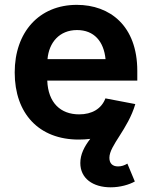

<svg xmlns="http://www.w3.org/2000/svg" viewBox="-20 -573 634 803"><path d="M309.1 10.7C325.7 10.7 342.3 9.8 357.4 7.8C332 41 315.9 72.8 315.9 108.9C315.9 173.3 368.7 210.4 442.9 210.4C482.9 210.4 520.5 199.2 543.9 186L512.7 111.3C500.5 118.7 488.3 123 473.6 123C449.7 123 437.5 109.4 437.5 86.9C437.5 35.6 515.1 -32.2 545.9 -137.7L420.9 -161.6C404.3 -117.7 364.3 -94.7 311 -94.7C233.4 -94.7 181.2 -143.1 177.7 -235.8H554.2V-276.4C554.2 -465.3 439.5 -552.7 301.3 -552.7C143.1 -552.7 41.5 -438 41.5 -270C41.5 -97.7 143.1 10.7 309.1 10.7ZM178.7 -325.7C184.6 -395 228.5 -447.3 302.2 -447.3C373.5 -447.3 414.1 -399.9 421.4 -325.7Z"/></svg>

Font: Raveo SemiBold
Style: Regular
Weight: 600
Designer: Jakub Foglar, Rasmus Andersson (Inter)
Foundry: Jakubfoglar.com
Version: Version 1.100;Glyphs 3.2.3 (3260)